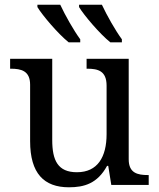

<svg xmlns="http://www.w3.org/2000/svg" viewBox="-20 -786 675 816"><path d="M272 -606H321V-619C293 -657 257 -721 236 -766H139V-756C160 -721 227 -642 272 -606ZM449 -606H498V-619C470 -657 434 -721 413 -766H316V-756C337 -721 404 -642 449 -606ZM273 10C338 10 394 -6 435 -81H440L453 0H612V-42H609C565 -42 527 -50 527 -109V-536H348V-494H351C396 -494 433 -485 433 -422V-216C433 -119 395 -54 307 -54C226 -54 202 -104 202 -191V-536H23V-494H26C70 -494 108 -485 108 -426V-186C108 -49 167 10 273 10Z"/></svg>

Font: Noto Serif Thai
Style: Regular
Weight: 400
Designer: Monotype Design Team
Foundry: Monotype Imaging Inc.
Version: Version 1.901